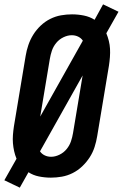

<svg xmlns="http://www.w3.org/2000/svg" viewBox="-28 -809 565 883"><path d="M63 54 -8 20 48 -79Q41 -96 37 -114Q33 -132 31.5 -150.5Q30 -169 31.5 -188.5Q33 -208 36 -228L90 -552Q94 -577 102.5 -602Q111 -627 125 -649.5Q139 -672 159 -691Q179 -710 203 -722Q227 -734 252.5 -738.5Q278 -743 303 -743Q331 -743 358 -737.5Q385 -732 407 -718L446 -789L517 -755L461 -656Q468 -639 472.5 -621Q477 -603 478 -584.5Q479 -566 477.5 -546.5Q476 -527 473 -507L419 -183Q415 -158 407 -133Q399 -108 384.5 -85.5Q370 -63 350 -44Q330 -25 306 -13Q282 -1 256.5 3.5Q231 8 206 8Q178 8 151 2.5Q124 -3 103 -17ZM157 -273 353 -622Q345 -634 331.5 -640.5Q318 -647 302 -647Q283 -647 263.5 -637.5Q244 -628 230.5 -611.5Q217 -595 210.5 -575.5Q204 -556 201 -537ZM207 -88Q226 -88 245.5 -97.5Q265 -107 278.5 -123.5Q292 -140 298.5 -159.5Q305 -179 308 -198L352 -462L156 -113Q164 -101 177.5 -94.5Q191 -88 207 -88Z"/></svg>

Font: Iosevka Curly Slab
Style: Bold Italic
Weight: 700
Italic angle: -9°
Monospace: yes
Designer: Belleve Invis
Foundry: Belleve Invis
Version: Version 22.1.2; ttfautohint (v1.8.4)